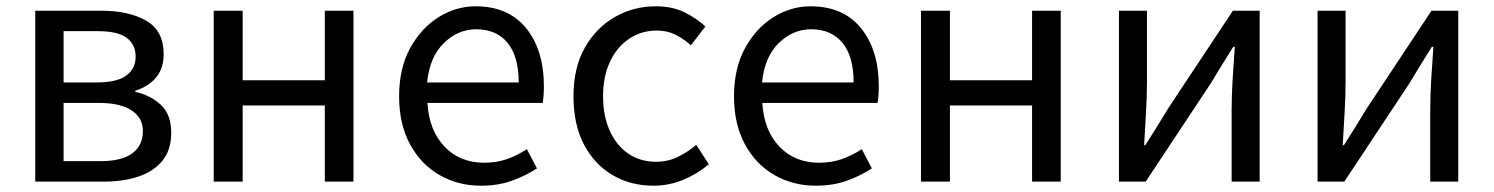

<svg xmlns="http://www.w3.org/2000/svg" viewBox="-20 -577 4745 610"><path d="M92 0V-543H300Q390 -543 445 -511Q500 -479 500 -405Q500 -360 476 -331Q452 -302 410 -289V-285Q457 -275 490.5 -244.5Q524 -214 524 -155Q524 -101 496.5 -67Q469 -33 421 -16.5Q373 0 310 0ZM182 -65H299Q367 -65 400.5 -90Q434 -115 434 -161Q434 -202 398.5 -226Q363 -250 294 -250H182ZM182 -315H285Q353 -315 382 -337.5Q411 -360 411 -397Q411 -435 383 -456.5Q355 -478 291 -478H182Z M659 0V-543H751V-322H1012V-543H1103V0H1012V-242H751V0Z M1508 13Q1436 13 1377 -20.5Q1318 -54 1283 -118Q1248 -182 1248 -271Q1248 -360 1283 -424Q1318 -488 1373.5 -522.5Q1429 -557 1491 -557Q1595 -557 1651.5 -487.5Q1708 -418 1708 -302Q1708 -287 1707 -274Q1706 -261 1704 -250H1338Q1343 -163 1392 -111.5Q1441 -60 1518 -60Q1558 -60 1590.5 -71.5Q1623 -83 1654 -103L1686 -42Q1651 -19 1607 -3Q1563 13 1508 13ZM1337 -315H1628Q1628 -398 1592.5 -441Q1557 -484 1493 -484Q1435 -484 1390 -440Q1345 -396 1337 -315Z M2056 13Q1984 13 1926.5 -20.5Q1869 -54 1835.5 -117.5Q1802 -181 1802 -271Q1802 -362 1838 -425.5Q1874 -489 1933.5 -523Q1993 -557 2063 -557Q2116 -557 2154.5 -538Q2193 -519 2221 -493L2175 -433Q2152 -454 2125.5 -467Q2099 -480 2067 -480Q2018 -480 1979 -454Q1940 -428 1918 -381Q1896 -334 1896 -271Q1896 -209 1917 -162Q1938 -115 1976 -89Q2014 -63 2064 -63Q2102 -63 2134.5 -79Q2167 -95 2192 -117L2232 -55Q2195 -24 2150 -5.5Q2105 13 2056 13Z M2572 13Q2500 13 2441 -20.5Q2382 -54 2347 -118Q2312 -182 2312 -271Q2312 -360 2347 -424Q2382 -488 2437.5 -522.5Q2493 -557 2555 -557Q2659 -557 2715.5 -487.5Q2772 -418 2772 -302Q2772 -287 2771 -274Q2770 -261 2768 -250H2402Q2407 -163 2456 -111.5Q2505 -60 2582 -60Q2622 -60 2654.5 -71.5Q2687 -83 2718 -103L2750 -42Q2715 -19 2671 -3Q2627 13 2572 13ZM2401 -315H2692Q2692 -398 2656.5 -441Q2621 -484 2557 -484Q2499 -484 2454 -440Q2409 -396 2401 -315Z M2906 0V-543H2998V-322H3259V-543H3350V0H3259V-242H2998V0Z M3535 0V-543H3624V-316Q3624 -273 3621 -221Q3618 -169 3615 -116H3619Q3635 -141 3655.5 -174Q3676 -207 3691 -232L3897 -543H3982V0H3893V-227Q3893 -271 3896 -323Q3899 -375 3903 -428H3898Q3882 -403 3861.5 -369.5Q3841 -336 3826 -311L3620 0Z M4166 0V-543H4255V-316Q4255 -273 4252 -221Q4249 -169 4246 -116H4250Q4266 -141 4286.5 -174Q4307 -207 4322 -232L4528 -543H4613V0H4524V-227Q4524 -271 4527 -323Q4530 -375 4534 -428H4529Q4513 -403 4492.5 -369.5Q4472 -336 4457 -311L4251 0Z"/></svg>

Font: Chocolate Classical Sans
Style: Regular
Weight: 400
Designer: 田海東、宇文滿月
Foundry: Moonlit Owen
Version: Version 1.001